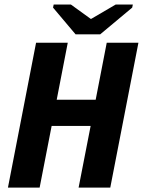

<svg xmlns="http://www.w3.org/2000/svg" viewBox="-20 -853 649 873"><path d="M337.4 0 392.1 -280.3H214.8L160.2 0H16.1L144 -658.7H288.1L237.8 -399.4H415L465.3 -658.7H609.4L481.4 0ZM435.5 -696.8H323.7L221.2 -818.4L224.1 -832.5H302.2L392.6 -767.1H394.5L506.3 -832.5H584L581.1 -818.4Z"/></svg>

Font: Cousine
Style: Bold Italic
Weight: 700
Italic angle: -12°
Monospace: yes
Designer: Steve Matteson
Foundry: Ascender Corporation
Version: Version 1.20